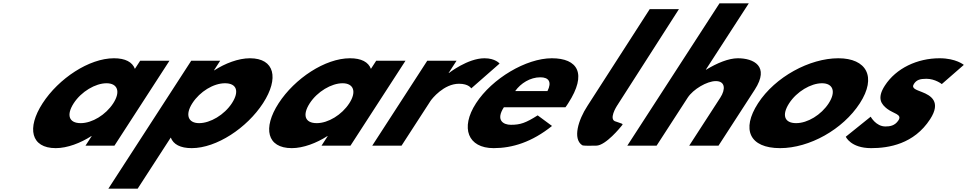

<svg xmlns="http://www.w3.org/2000/svg" viewBox="-20 -880 5843 1160"><path d="M237.3 -256C140.2 -106 166.8 15 316.8 15C386.8 15 466.9 -16 532.1 -58H534.1L496.5 0H671.5L1003.8 -513H826.8L795 -464C779.6 -505 737.5 -528 668.5 -528C518.5 -528 334.5 -406 237.3 -256ZM425.3 -256C471.3 -327 556.7 -377 623.7 -377C689.7 -377 710.3 -327 664.3 -256C619 -186 536.6 -136 467.6 -136C395.6 -136 380 -186 425.3 -256Z M1569.5 -257C1666.6 -407 1640 -528 1490 -528C1420 -528 1339.9 -497 1274.7 -455H1272.7L1310.3 -513H1135.3L634.6 260H811.6L1011.7 -49C1027.2 -8 1069.3 15 1138.3 15C1288.3 15 1472.3 -107 1569.5 -257ZM1381.5 -257C1335.5 -186 1250.1 -136 1183.1 -136C1117.1 -136 1096.5 -186 1142.5 -257C1187.8 -327 1270.2 -377 1339.2 -377C1411.2 -377 1426.8 -327 1381.5 -257Z M1663.3 -256C1566.2 -106 1592.8 15 1742.8 15C1812.8 15 1892.9 -16 1958.1 -58H1960.1L1922.5 0H2097.5L2429.8 -513H2252.8L2221 -464C2205.6 -505 2163.5 -528 2094.5 -528C1944.5 -528 1760.5 -406 1663.3 -256ZM1851.3 -256C1897.3 -327 1982.7 -377 2049.7 -377C2115.7 -377 2136.3 -327 2090.3 -256C2045 -186 1962.6 -136 1893.6 -136C1821.6 -136 1806 -186 1851.3 -256Z M2229 0H2406L2580.9 -270C2589.3 -283 2661.2 -374 2753.2 -374C2812.2 -374 2827.1 -346 2827.1 -346L2998.3 -496C2998.3 -496 2973 -528 2907 -528C2806 -528 2692.3 -439 2692.3 -439H2690.3L2738.3 -513H2561.3Z M3396.3 -232C3401.2 -238 3408.3 -249 3412.8 -256C3529.4 -436 3470 -528 3314 -528C3159 -528 2953 -406 2855.8 -256C2759.3 -107 2807.3 15 2962.3 15C3076.3 15 3194.2 -22 3315.1 -119L3228.5 -183C3155.7 -137 3123.6 -126 3066.6 -126C3021.6 -126 2973.1 -153 3024.3 -232ZM3092.7 -330C3126.2 -377 3183.5 -413 3244.5 -413C3296.5 -413 3314.7 -384 3287.7 -330Z M3905.5 -825 3529 -240C3473.2 -154.6 3439.2 -41.6 3497 -3C3505 2.3 3550.1 0 3582.2 0C3640.1 -0.3 3731.6 -115 3731.6 -115C3746.7 -134 3749.5 -128 3702.9 -145C3651.8 -154.7 3707.1 -240 3707.1 -240L4082 -825Z M3770 0H3947L4134.8 -290C4167.9 -341 4251.6 -390 4304.6 -390C4361.6 -390 4364.9 -341 4331.8 -290L4144 0H4321L4539.9 -338C4632.6 -481 4532 -528 4438 -528C4382 -528 4312.2 -499 4246.3 -459H4244.3L4504 -860H4327Z M4559.8 -256C4457.5 -98 4508.3 15 4693.3 15C4870.3 15 5072.5 -98 5174.8 -256C5278.5 -416 5215 -528 5045 -528C4872 -528 4663.5 -416 4559.8 -256ZM4747.8 -256C4793.8 -327 4879.2 -377 4946.2 -377C5012.2 -377 5032.8 -327 4986.8 -256C4941.5 -186 4859.1 -136 4790.1 -136C4718.1 -136 4702.5 -186 4747.8 -256Z M5657 -528C5522 -528 5394.1 -468 5326.1 -363C5276.2 -286 5304.9 -250 5339.4 -223C5378 -193 5432.1 -190 5408.1 -153C5386.1 -119 5354.1 -116 5329.1 -116C5272.1 -116 5240.4 -175 5240.4 -175L5090 -54C5090 -54 5119.3 15 5243.3 15C5348.3 15 5501.8 -9 5599.6 -160C5667.6 -265 5604.3 -303 5549.9 -324C5514.9 -338 5484.1 -346 5501.6 -373C5517.1 -397 5537.7 -404 5576.7 -404C5630.7 -404 5670 -372 5670 -372L5803.1 -488C5803.1 -488 5756 -528 5657 -528Z"/></svg>

Font: Hussar
Style: BdWodka
Weight: 700
Foundry: Cannot Into Space Fonts
Version: Version 2.00